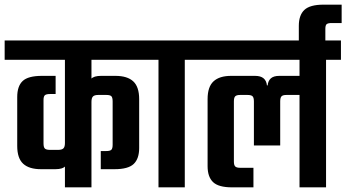

<svg xmlns="http://www.w3.org/2000/svg" viewBox="-40 -805 1488 825"><path d="M239 -592H353V0H239ZM199 -479V-401H175Q159 -401 153 -396Q147 -391 147 -375V-189Q147 -172 153 -166.5Q159 -161 175 -161H210Q226 -161 232.5 -167.5Q239 -174 239 -190L252 -135Q252 -105 241 -91.5Q230 -78 198 -78H136Q85 -78 59.5 -101.5Q34 -125 34 -178V-388Q34 -435 57.5 -457Q81 -479 140 -479ZM456 -479Q507 -479 532.5 -455.5Q558 -432 558 -379V-169Q558 -123 534.5 -100.5Q511 -78 452 -78H393V-156H417Q433 -156 438.5 -161.5Q444 -167 444 -183V-369Q444 -386 438.5 -391.5Q433 -397 417 -397H382Q366 -397 359.5 -390.5Q353 -384 353 -367L340 -422Q340 -453 351.5 -466Q363 -479 394 -479ZM-20 -631H612V-548H-20Z M641 -569H754V0H641ZM573 -631H822V-548H573Z M783 -631H1425V-548H783ZM1056 -479Q1080 -479 1092.5 -468.5Q1105 -458 1107 -438H1110Q1112 -458 1124 -468.5Q1136 -479 1160 -479H1271V-397H1191Q1175 -397 1169.5 -391Q1164 -385 1164 -369V-180H1051V-369Q1051 -385 1045.5 -391Q1040 -397 1023 -397H992Q977 -397 971 -391.5Q965 -386 965 -369V-111Q965 -95 971 -89.5Q977 -84 992 -84H1049V0H957Q899 0 875.5 -22.5Q852 -45 852 -91V-379Q852 -432 877.5 -455.5Q903 -479 953 -479ZM1361 0H1247V-573H1361Z M1428 -706H1385Q1370 -706 1364 -701.5Q1358 -697 1358 -681V-614H1244V-694Q1244 -740 1268 -762.5Q1292 -785 1350 -785H1428Z"/></svg>

Font: Teko Light Medium
Style: Regular
Weight: 500
Version: Version 2.000;gftools[0.9.28.dev9+g7d2139d.d20230707]